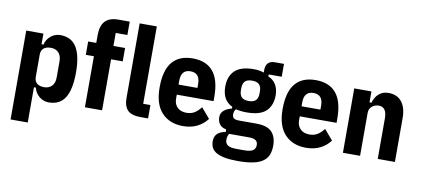

<svg xmlns="http://www.w3.org/2000/svg" viewBox="-81 -1035 3378 1542"><g transform="rotate(10 1607.5 -264.0)"><path d="M61 -525H201V-438H217Q221 -459 232.5 -477Q244 -495 260 -508.5Q276 -522 296 -529.5Q316 -537 337 -537Q428 -537 470.5 -468Q513 -399 513 -262Q513 -125 471 -56.5Q429 12 337 12Q316 12 296 4.5Q276 -3 260 -16.5Q244 -30 232.5 -48Q221 -66 217 -87H201V200H61ZM281 -102Q320 -102 343.5 -126.5Q367 -151 367 -196V-329Q367 -374 343.5 -398.5Q320 -423 281 -423Q243 -423 222 -405.5Q201 -388 201 -353V-172Q201 -137 222 -119.5Q243 -102 281 -102Z M632 -416H566V-525H632V-587Q632 -665 667 -702.5Q702 -740 775 -740H867V-631H772V-525H867V-416H772V0H632Z M1084 0Q1011 0 979.5 -32.5Q948 -65 948 -132V-740H1088V-109H1147V0Z M1432 12Q1324 12 1259.5 -56.5Q1195 -125 1195 -262Q1195 -402 1251.5 -469.5Q1308 -537 1418 -537Q1528 -537 1584.5 -469.5Q1641 -402 1641 -262V-228H1341V-195Q1341 -151 1368 -124.5Q1395 -98 1442 -98Q1481 -98 1508.5 -115.5Q1536 -133 1559 -164L1630 -81Q1598 -38 1548.5 -13Q1499 12 1432 12ZM1418 -432Q1341 -432 1341 -342V-310H1495V-342Q1495 -432 1418 -432Z M2175 41Q2175 82 2163 114Q2151 146 2121.5 168Q2092 190 2042 201Q1992 212 1916 212Q1851 212 1808 203.5Q1765 195 1738.5 179.5Q1712 164 1701 141Q1690 118 1690 89Q1690 51 1713 28.5Q1736 6 1780 -1V-22Q1742 -29 1725 -53Q1708 -77 1708 -111Q1708 -129 1715.5 -143Q1723 -157 1735.5 -167Q1748 -177 1764 -184Q1780 -191 1797 -195V-209Q1753 -230 1733 -268Q1713 -306 1713 -360Q1713 -443 1761 -490Q1809 -537 1918 -537Q1939 -537 1959.5 -533.5Q1980 -530 1998 -524V-543Q1998 -583 2017 -602Q2036 -621 2071 -621H2146V-516H2040V-500Q2081 -483 2102.5 -447Q2124 -411 2124 -360Q2124 -278 2076 -231.5Q2028 -185 1918 -185Q1893 -185 1871.5 -187.5Q1850 -190 1830 -195Q1814 -181 1814 -150Q1814 -130 1826.5 -120Q1839 -110 1869 -110H2010Q2099 -110 2137 -70.5Q2175 -31 2175 41ZM2044 59Q2044 35 2027.5 22Q2011 9 1973 9H1810Q1803 19 1799.5 32Q1796 45 1796 59Q1796 88 1816.5 103Q1837 118 1892 118H1948Q2003 118 2023.5 103Q2044 88 2044 59ZM1918 -278Q1959 -278 1976.5 -297Q1994 -316 1994 -353V-369Q1994 -406 1976.5 -425Q1959 -444 1918 -444Q1877 -444 1859.5 -425Q1842 -406 1842 -369V-353Q1842 -316 1859.5 -297Q1877 -278 1918 -278Z M2435 12Q2327 12 2262.5 -56.5Q2198 -125 2198 -262Q2198 -402 2254.5 -469.5Q2311 -537 2421 -537Q2531 -537 2587.5 -469.5Q2644 -402 2644 -262V-228H2344V-195Q2344 -151 2371 -124.5Q2398 -98 2445 -98Q2484 -98 2511.5 -115.5Q2539 -133 2562 -164L2633 -81Q2601 -38 2551.5 -13Q2502 12 2435 12ZM2421 -432Q2344 -432 2344 -342V-310H2498V-342Q2498 -432 2421 -432Z M2736 0V-525H2876V-436H2892Q2898 -457 2908 -475Q2918 -493 2933 -507Q2948 -521 2968 -529Q2988 -537 3014 -537Q3085 -537 3122.5 -489.5Q3160 -442 3160 -357V0H3020V-330Q3020 -423 2955 -423Q2923 -423 2899.5 -403.5Q2876 -384 2876 -349V0Z"/></g></svg>

Font: IBM Plex Sans Cond
Style: Bold
Weight: 700
Width: 3
Designer: Mike Abbink, Paul van der Laan, Pieter van Rosmalen
Foundry: Bold Monday
Version: Version 1.3